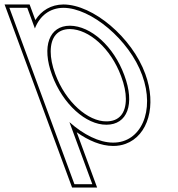

<svg xmlns="http://www.w3.org/2000/svg" viewBox="-206 -618 798 859"><path d="M-49.9 -490.6C-28.4 -546.5 16.1 -582.5 77.5 -583C200.8 -583 372.7 -440 430 -282C489 -122 424.3 21 299.9 20C238 20 167.2 -15.8 104.6 -71.7L192.2 166L207 206H127L112.2 166L-53 -282L-149.2 -543L-164 -583H-84L-69.2 -543ZM27 -282C74.9 -152 178.9 -59 270.4 -60C363 -60 399.3 -151 350 -282C302.4 -411 200.9 -502 107 -503C14.4 -503 -20.6 -411 27 -282ZM-47.8 -528.3 -73.5 -598H-185.5L116.5 221H228.5L137.3 -26.3C190.4 11.4 246.9 35 299.8 35C319.6 35.2 338.6 31.9 355.8 25.6C457.2 -11.4 495.8 -146.9 444.1 -287.1C385.2 -449.8 210.2 -598 77.4 -598C22.3 -597.5 -20.8 -570.7 -47.8 -528.3ZM41.1 -287.2C27.2 -324.7 20.8 -358.6 20.8 -387C20.7 -452.4 51.7 -488 106.9 -488C191.3 -487.1 289.6 -402.5 335.9 -276.8C350.4 -238.5 357 -204.4 357.1 -175.8C357.3 -110.2 326 -75 270.3 -75C188.5 -74.1 87.8 -160.4 41.1 -287.2Z"/></svg>

Font: Nordica Plus
Style: NordicaClassicLightConOpOblOl
Weight: 300
Version: Version 1.01